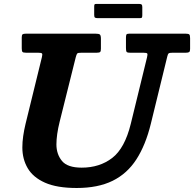

<svg xmlns="http://www.w3.org/2000/svg" viewBox="-20 -918 968 958"><path d="M450 -843.5V-885Q450 -892 451.5 -895.2Q453 -898.5 460 -898.5H673Q682 -898.5 686 -895.8Q690 -893 690 -883V-842.5Q690 -834.5 688.2 -831Q686.5 -827.5 679 -827.5H467.5Q457.5 -827.5 453.8 -830.2Q450 -833 450 -843.5ZM358 -632.5 277.5 -310Q269.5 -278 265.5 -249.5Q261.5 -221 261.5 -197.5Q261.5 -149 289 -115.2Q316.5 -81.5 387.5 -81.5Q477 -81.5 539.8 -129.8Q602.5 -178 632.5 -300L713.5 -631.5Q717 -646 715 -650.5Q713 -655 694.5 -655H629Q614 -655 611.2 -659.8Q608.5 -664.5 608.5 -679.5V-729.5Q608.5 -741 610.8 -745.5Q613 -750 624.5 -750H906.5Q920.5 -750 924.5 -746Q928.5 -742 928.5 -727.5V-673.5Q928.5 -661.5 923.8 -658.2Q919 -655 908 -655H843Q826 -655 821.8 -651.8Q817.5 -648.5 814.5 -635.5L732.5 -300Q706.5 -194 660.5 -122.8Q614.5 -51.5 541.8 -15.8Q469 20 362.5 20Q264 20 204.5 -6.5Q145 -33 118.2 -78.8Q91.5 -124.5 91.5 -182Q91.5 -210 95.8 -239.5Q100 -269 107.5 -300L189 -632.5Q192.5 -646.5 189.8 -650.8Q187 -655 169.5 -655H109.5Q95.5 -655 92 -659.2Q88.5 -663.5 88.5 -677V-731.5Q88.5 -743.5 92.8 -746.8Q97 -750 109.5 -750H456.5Q473 -750 478.2 -745.8Q483.5 -741.5 483.5 -724V-675Q483.5 -662.5 479.8 -658.8Q476 -655 463.5 -655H388Q369 -655 365.5 -651.2Q362 -647.5 358 -632.5Z"/></svg>

Font: Besley*
Style: Bold Italic
Weight: 700
Italic angle: -13°
Designer: Owen Earl
Foundry: indestructible type*
Version: Version 2.000; ttfautohint (v1.8.3)